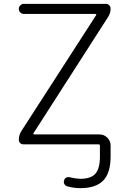

<svg xmlns="http://www.w3.org/2000/svg" viewBox="-20 -774 671 1001"><path d="M154.3 -79.1Q153.3 -77.1 154.3 -75.2Q155.3 -73.2 158.2 -73.2H499Q522.5 -73.2 539.6 -56.2Q556.6 -39.1 556.6 -15.6V42Q556.6 127.9 518.1 167.5Q479.5 207 398.4 207Q365.2 207 330.1 197.3Q320.3 194.3 315.4 185.1Q310.5 175.8 314.5 166Q316.4 156.2 325.7 151.9Q335 147.5 344.7 150.4Q371.1 157.2 398.4 158.2Q454.1 158.2 477.5 131.3Q501 104.5 501 42V-13.7Q501 -21.5 494.1 -21.5H101.6Q91.8 -21.5 85 -28.3Q78.1 -35.2 78.1 -44.9Q78.1 -69.3 90.8 -89.8L481.4 -695.3Q482.4 -697.3 481.4 -699.2Q480.5 -701.2 478.5 -701.2H104.5Q93.8 -701.2 85.9 -709Q78.1 -716.8 78.1 -727.5Q78.1 -738.3 85.9 -746.1Q93.8 -753.9 104.5 -753.9H532.2Q542 -753.9 549.3 -746.6Q556.6 -739.3 556.6 -729.5Q556.6 -705.1 543 -684.6Z"/></svg>

Font: Gen Jyuu Gothic Light
Style: Regular
Weight: 200
Designer: [Source Han Sans]
Ryoko NISHIZUKA  (kana & ideographs); Paul D. Hunt (Latin, Greek & Cyrillic); Wenlong ZHANG  (bopomofo
Version: Version 1.002.20150607